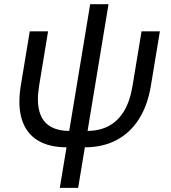

<svg xmlns="http://www.w3.org/2000/svg" viewBox="-20 -696 818 920"><path d="M298.8 9.8Q214.4 9.8 159.9 -23.9Q105.5 -57.6 84.7 -123.5Q64 -189.5 79.6 -285.6L122.6 -545.9H210.4L167.5 -285.6Q155.3 -210.4 168.7 -162.4Q182.1 -114.3 218.8 -91.6Q255.4 -68.8 311.5 -68.8H399.4Q455.6 -68.8 499.8 -91.6Q543.9 -114.3 573.5 -162.4Q603 -210.4 615.2 -285.6L658.2 -545.9H746.1L703.1 -285.6Q687.5 -190.9 645.5 -125Q603.5 -59.1 538.1 -24.7Q472.7 9.8 386.7 9.8ZM266.6 204.1 412.1 -675.8H500L354.5 204.1Z"/></svg>

Font: Inter
Style: Italic
Weight: 400
Italic angle: -9.3988°
Designer: Rasmus Andersson
Foundry: rsms
Version: Version 4.001;git-66647c0bb